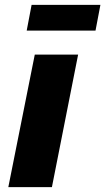

<svg xmlns="http://www.w3.org/2000/svg" viewBox="-20 -764 430 784"><path d="M299 -541 192 0H14L122 -541ZM109 -744H390L370 -639H89Z"/></svg>

Font: Gontserrat
Style: Bold Italic
Weight: 700
Italic angle: -11.3°
Designer: Julieta Ulanovsky
Foundry: Julieta Ulanovsky
Version: Version 6.001